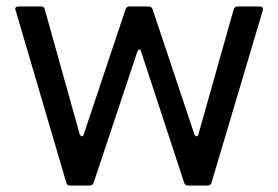

<svg xmlns="http://www.w3.org/2000/svg" viewBox="-20 -573 860 593"><path d="M196 0Q188 0 185 -8L28 -542L27 -545Q27 -553 37 -553H107Q116 -553 118 -545L226 -159Q229 -152 233 -152Q238 -152 239 -159L368 -545Q371 -553 380 -553H439Q448 -553 451 -545L580 -159Q583 -152 587 -152Q592 -152 593 -159L702 -545Q705 -553 713 -553H783Q788 -553 790.5 -550Q793 -547 792 -542L633 -8Q630 0 622 0H561Q552 0 549 -8L416 -413Q415 -420 410 -420Q407 -420 404 -413L269 -8Q266 0 257 0Z"/></svg>

Font: Open Sauce Two
Style: Regular
Weight: 400
Designer: Alfredo Marco Pradil
Foundry: Creative Sauce Fz LLC
Version: Version 1.477